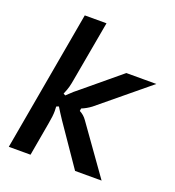

<svg xmlns="http://www.w3.org/2000/svg" viewBox="-137 -871 894 980"><g transform="rotate(20 309.5 -381.5)"><path d="M21 0 156 -763H274L216 -439Q212 -414 207 -395Q202 -376 191 -351L202 -345Q239 -381 262 -398L456 -559H619L352 -339Q328 -321 301 -310L299 -296Q323 -284 339 -261L525 0H381L230 -220Q206 -256 191 -281L178 -276Q179 -268 179 -252Q179 -224 171 -182L139 0Z"/></g></svg>

Font: Open Sauce Sans SemiBold Italic
Style: Regular
Weight: 600
Italic angle: -10°
Designer: Alfredo Marco Pradil
Foundry: Creative Sauce Fz LLC
Version: Version 1.477